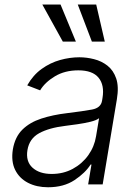

<svg xmlns="http://www.w3.org/2000/svg" viewBox="-20 -802 596 835"><path d="M188.9 12.4Q139.6 12.4 101.9 -6.9Q64.3 -26.3 46 -63Q27.7 -99.8 35.9 -152.3Q45.1 -206.3 77.2 -238.1Q109.4 -269.9 159.4 -286.2Q209.5 -302.6 272.4 -310Q342 -318.5 380.1 -325.6Q418.3 -332.7 423.7 -363.3L425.8 -376.1Q435 -431.8 408.7 -464Q382.5 -496.1 320.7 -496.1Q261.7 -496.1 218.6 -470Q175.4 -443.9 154.5 -409.1L98.4 -430.8Q123.9 -475.5 161.2 -502.3Q198.5 -529.1 241.1 -541Q283.7 -552.9 325.3 -552.9Q356.5 -552.9 389 -544.7Q421.5 -536.6 447.3 -516.5Q473 -496.4 485.3 -460.9Q497.5 -425.4 488.3 -370.4L426.5 0H363.3L377.8 -86.3H373.9Q351.2 -50.1 304.2 -18.8Q257.1 12.4 188.9 12.4ZM204.9 -45.5Q255.3 -45.5 296.3 -67.6Q337.4 -89.8 364 -127.1Q390.6 -164.4 397.7 -209.2L410.9 -288Q400.2 -279.1 373.6 -272.5Q346.9 -266 316.6 -261.7Q286.2 -257.5 263.8 -254.6Q193.2 -246.1 150.4 -222.7Q107.6 -199.2 99.4 -149.5Q91.3 -100.1 121.3 -72.8Q151.3 -45.5 204.9 -45.5ZM379.6 -621.1 318.2 -782.3H398.4L435.7 -621.1ZM253.2 -621.1 164.1 -782.3H243.3L310 -621.1Z"/></svg>

Font: Inter Light  BETA
Style: Italic
Weight: 300
Italic angle: 9.39999°
Designer: Rasmus Andersson
Foundry: rsms
Version: Version 3.011;git-f93a4a705